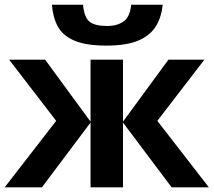

<svg xmlns="http://www.w3.org/2000/svg" viewBox="-20 -801 913 821"><path d="M675.8 -780.8Q670.4 -728 647 -689.5Q623 -649.9 572.3 -627.9Q521 -606 435.1 -606Q347.7 -606 297.9 -627.4Q248.5 -648.4 227.1 -688Q206.1 -726.6 202.1 -780.8H335Q340.3 -725.6 363.3 -708Q385.7 -689.9 438 -689.9Q481.4 -689.9 508.8 -709.5Q536.1 -729.5 541 -780.8ZM854 -545.9 652.8 -284.2 873 0H713.9L505.9 -276.9V0H367.2V-276.9L159.2 0H0L220.2 -284.2L19 -545.9H172.9L367.2 -280.8V-545.9H505.9V-280.8L700.2 -545.9Z"/></svg>

Font: Droid Sans Thai
Style: Bold
Weight: 700
Designer: Steve Matteson
Foundry: Ascender Corporation
Version: Version 1.00